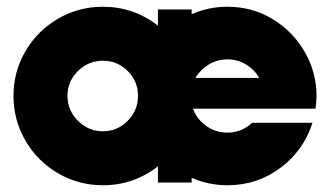

<svg xmlns="http://www.w3.org/2000/svg" viewBox="-20 -541 978 569"><path d="M548 -14V0H448V-48Q376 8 285 8Q213 8 152 -27.5Q91 -63 55.5 -124Q20 -185 20 -257Q20 -329 55.5 -389.5Q91 -450 152 -485.5Q213 -521 285 -521Q376 -521 448 -465V-513H548V-499Q598 -521 654 -521Q729 -521 789.5 -483.5Q850 -446 884 -385.5Q918 -325 918 -258Q918 -239 915 -219H552Q563 -188 591 -168Q619 -148 654 -148Q696 -148 727 -177H906Q880 -95 811 -43.5Q742 8 654 8Q598 8 548 -14ZM389 -257Q389 -300 358.5 -330.5Q328 -361 285 -361Q242 -361 211 -330.5Q180 -300 180 -257Q180 -214 211 -183Q242 -152 285 -152Q328 -152 358.5 -183Q389 -214 389 -257ZM748 -310Q734 -335 709 -350Q684 -365 654 -365Q624 -365 599 -350Q574 -335 559 -310Z"/></svg>

Font: Lineal Heavy
Style: Regular
Weight: 900
Designer: Created by Frank Adebiaye with contributions from Anton Moglia & Ariel Martín Pérez
Created by Frank ADEBIAYE with FontF
Foundry: Velvetyne Type Foundry
Version: Version 2.000